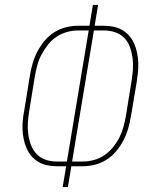

<svg xmlns="http://www.w3.org/2000/svg" viewBox="-20 -755 640 775"><path d="M233 0 247 -84H209Q189 -84 170 -88Q151 -92 135 -101.5Q119 -111 107 -125Q95 -139 87.5 -156Q80 -173 76 -192Q72 -211 71 -230.5Q70 -250 72 -270Q74 -290 78 -310L101 -452Q105 -476 112 -500Q119 -524 131 -547Q143 -570 160 -590.5Q177 -611 199.5 -625Q222 -639 246.5 -645Q271 -651 295 -651H341L355 -735H376L362 -651H400Q420 -651 439 -647Q458 -643 474 -633.5Q490 -624 502 -610Q514 -596 521.5 -579Q529 -562 533 -543Q537 -524 538 -504.5Q539 -485 537 -465Q535 -445 532 -425L508 -283Q504 -259 497 -235Q490 -211 478 -188Q466 -165 449 -144.5Q432 -124 409.5 -110Q387 -96 362.5 -90Q338 -84 314 -84H268L254 0ZM209 -103H250L338 -632H295Q273 -632 251 -626Q229 -620 209 -607Q189 -594 174 -575Q159 -556 148 -535.5Q137 -515 131 -493Q125 -471 121 -449L98 -307Q94 -283 92.5 -259.5Q91 -236 94 -213.5Q97 -191 105 -170Q113 -149 127.5 -133.5Q142 -118 163.5 -110.5Q185 -103 209 -103ZM271 -103H314Q336 -103 358.5 -109Q381 -115 400.5 -128Q420 -141 435.5 -160Q451 -179 461.5 -199.5Q472 -220 478 -242Q484 -264 488 -286L511 -428Q515 -452 516.5 -475.5Q518 -499 515 -521.5Q512 -544 504.5 -565Q497 -586 482 -601.5Q467 -617 445.5 -624.5Q424 -632 400 -632H359Z"/></svg>

Font: Iosevka SS04 Th Ex Obl
Style: Regular
Weight: 100
Width: 7
Italic angle: -9°
Monospace: yes
Designer: Belleve Invis
Foundry: Belleve Invis
Version: Version 19.0.0; ttfautohint (v1.8.4)